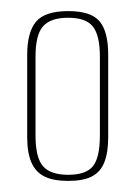

<svg xmlns="http://www.w3.org/2000/svg" viewBox="-20 -593 244 346"><path d="M103 -267Q76 -267 60 -275Q44 -283 36.5 -300.5Q29 -318 29 -346V-494Q29 -535 45 -554Q61 -573 103 -573Q144 -573 159.5 -554.5Q175 -536 175 -494V-346Q175 -318 168 -300.5Q161 -283 145.5 -275Q130 -267 103 -267ZM103 -278Q135 -278 147.5 -293.5Q160 -309 160 -349V-491Q160 -529 147.5 -545Q135 -561 103 -561Q71 -561 57.5 -545.5Q44 -530 44 -491V-349Q44 -309 57.5 -293.5Q71 -278 103 -278Z"/></svg>

Font: Alumni Sans Thin
Style: Regular
Weight: 100
Designer: Robert E. Leuschke
Foundry: Robert E. Leuschke
Version: Version 1.018